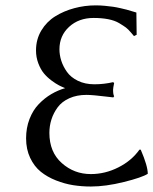

<svg xmlns="http://www.w3.org/2000/svg" viewBox="-20 -678 565 708"><path d="M494.1 -126H499Q524.9 -65.9 524.9 -37.1Q503.4 -23.4 436.5 -6.8Q369.6 9.8 314.9 9.8Q281.7 9.8 250.2 4.9Q218.8 0 186.5 -12.7Q154.3 -25.4 130.4 -44.7Q106.4 -64 91.3 -95.7Q76.2 -127.4 76.2 -168Q76.2 -206.5 88.9 -239.3Q101.6 -272 123 -294.2Q144.5 -316.4 168.9 -330.8Q193.4 -345.2 220.2 -353Q209 -357.4 197.5 -363.3Q186 -369.1 169.9 -381.1Q153.8 -393.1 141.8 -407.5Q129.9 -421.9 121.3 -444.3Q112.8 -466.8 112.8 -492.2Q112.8 -532.7 132.3 -565.4Q151.9 -598.1 183.8 -617.9Q215.8 -637.7 254.2 -647.9Q292.5 -658.2 333 -658.2Q350.1 -658.2 367.4 -656.5Q384.8 -654.8 396.7 -653.1Q408.7 -651.4 424.8 -647.7Q440.9 -644 447.3 -642.3Q453.6 -640.6 468 -636.2Q482.4 -631.8 482.9 -631.8L483.9 -549.8L474.1 -544.9Q473.6 -545.4 463.1 -557.9Q452.6 -570.3 444.1 -576.7Q435.5 -583 419.2 -592.8Q402.8 -602.5 378.9 -607.2Q355 -611.8 325.2 -611.8Q270.5 -611.8 234.9 -579.1Q199.2 -546.4 199.2 -496.1Q199.2 -475.6 205.8 -454.6Q212.4 -433.6 226.6 -413.3Q240.7 -393.1 267.1 -380.1Q293.5 -367.2 328.1 -367.2Q363.3 -367.2 397 -375L400.9 -372.1Q397 -353 397 -347.2Q397 -329.1 400.9 -323.2L397.9 -318.8Q391.1 -319.3 369.9 -322Q348.6 -324.7 329.3 -326.4Q310.1 -328.1 298.8 -328.1Q263.2 -328.1 235.6 -315.7Q208 -303.2 192.6 -282.2Q177.2 -261.2 169.7 -237.5Q162.1 -213.9 162.1 -188Q162.1 -117.2 207.8 -76.7Q253.4 -36.1 314.9 -36.1Q367.7 -36.1 416.5 -60.8Q465.3 -85.4 494.1 -126Z"/></svg>

Font: Linear Smooth
Style: Regular
Weight: 400
Designer: Philipp H. Poll, Flanker
Foundry: Philipp H. Poll, reworked by Flanker
Version: Version 1.061 | FøM Fix